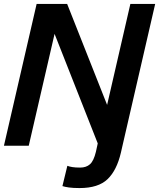

<svg xmlns="http://www.w3.org/2000/svg" viewBox="-20 -740 808 975"><path d="M0 0 166 -720H321L566 -101L502 -112L642 -720H768L602 0H481L237 -619L271 -628L126 0ZM384 215Q351 215 330 212Q309 209 297 205L322 102Q332 106 347.5 108.5Q363 111 387 111Q418 111 437 94Q456 77 467 31L483 -42L602 0L594 35Q573 125 526 170Q479 215 384 215Z"/></svg>

Font: Instrument Sans SemiBold
Style: Italic
Weight: 600
Italic angle: -13°
Designer: Rodrigo Fuenzalida
Foundry: fragTYPE
Version: Version 1.000;gftools[0.9.28]